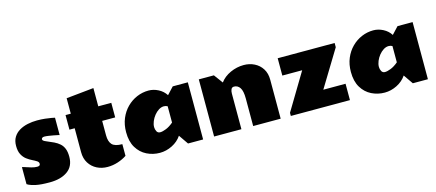

<svg xmlns="http://www.w3.org/2000/svg" viewBox="-56 -1376 4476 1970"><g transform="rotate(-15 2181.5 -391.0)"><path d="M48.8 -207Q58.1 -206.5 84 -197.3Q109.9 -188 142.1 -179Q174.3 -169.9 202.1 -169.9Q216.3 -169.9 225.1 -175Q233.9 -180.2 233.9 -193.8Q233.9 -211.9 215.1 -224.1Q196.3 -236.3 168.5 -249.8Q140.6 -263.2 112.5 -284.2Q84.5 -305.2 65.7 -340.6Q46.9 -376 46.9 -432.1Q46.9 -486.8 70.1 -524.7Q93.3 -562.5 132.6 -585.7Q171.9 -608.9 220.9 -619.4Q270 -629.9 321.8 -629.9Q366.2 -629.9 405.8 -625.5Q445.3 -621.1 472.9 -616Q500.5 -610.8 507.8 -608.9V-424.8Q507.8 -424.8 490.5 -428.7Q473.1 -432.6 447.3 -437.5Q421.4 -442.4 395 -446.3Q368.7 -450.2 350.1 -450.2Q335.9 -450.2 328.4 -443.8Q320.8 -437.5 320.8 -429.2Q320.8 -421.4 329.1 -414.1Q337.4 -406.7 362.8 -396.5Q401.4 -380.9 434.6 -365Q467.8 -349.1 492.9 -327.1Q518.1 -305.2 532 -271Q545.9 -236.8 545.9 -184.1Q545.9 -83.5 474.6 -32.7Q403.3 18.1 285.2 18.1Q191.4 18.1 140.1 7.1Q88.9 -3.9 68.8 -14.9Q48.8 -25.9 48.8 -25.9Z M619.1 -606.9H674.8V-771L966.8 -800.8V-606.9H1105V-452.1H966.8V-298.8Q966.8 -232.4 996.6 -200.2Q1026.4 -168 1105 -168V-43.9Q1063 -15.6 1009.3 1.7Q955.6 19 899.9 19Q838.4 19 787.4 -6.8Q736.3 -32.7 705.6 -81.5Q674.8 -130.4 674.8 -198.2V-452.1H619.1Z M1173.8 -275.9Q1173.8 -356 1200.9 -420.9Q1228 -485.8 1274.9 -532.7Q1321.8 -579.6 1381.3 -604.7Q1440.9 -629.9 1505.9 -629.9Q1558.1 -629.9 1608.2 -604.2Q1658.2 -578.6 1688 -532.2L1757.8 -606.9H1918V0H1757.8L1688 -101.1Q1650.4 -45.4 1586.9 -13.7Q1523.4 18.1 1456.1 18.1Q1381.8 18.1 1317.4 -13.9Q1252.9 -45.9 1213.4 -111.1Q1173.8 -176.3 1173.8 -275.9ZM1464.8 -252Q1464.8 -228 1476.1 -206.5Q1487.3 -185.1 1512.7 -185.1Q1537.1 -185.1 1575.2 -200Q1613.3 -214.8 1654.8 -250V-422.9Q1637.7 -433.1 1616.2 -433.1Q1588.4 -433.1 1561.5 -416.3Q1534.7 -399.4 1512.9 -372.3Q1491.2 -345.2 1478 -313.5Q1464.8 -281.7 1464.8 -252Z M2449.7 -293Q2449.7 -372.6 2426.5 -407.2Q2403.3 -441.9 2363.8 -441.9Q2341.8 -441.9 2333.3 -423.3Q2324.7 -404.8 2324.7 -378.9V0H2034.7V-606.9H2194.8L2264.6 -512.2Q2305.2 -567.4 2374 -598.6Q2442.9 -629.9 2516.6 -629.9Q2578.1 -629.9 2629.4 -604.2Q2680.7 -578.6 2711.2 -530.3Q2741.7 -481.9 2741.7 -414.1V0H2449.7Z M3083.5 -422.9H2872.6V-606.9H3477.5V-562L3241.2 -173.8H3477.5V0H2849.6V-33.2Z M3561.5 -275.9Q3561.5 -356 3588.6 -420.9Q3615.7 -485.8 3662.6 -532.7Q3709.5 -579.6 3769 -604.7Q3828.6 -629.9 3893.6 -629.9Q3945.8 -629.9 3995.8 -604.2Q4045.9 -578.6 4075.7 -532.2L4145.5 -606.9H4305.7V0H4145.5L4075.7 -101.1Q4038.1 -45.4 3974.6 -13.7Q3911.1 18.1 3843.8 18.1Q3769.5 18.1 3705.1 -13.9Q3640.6 -45.9 3601.1 -111.1Q3561.5 -176.3 3561.5 -275.9ZM3852.5 -252Q3852.5 -228 3863.8 -206.5Q3875 -185.1 3900.4 -185.1Q3924.8 -185.1 3962.9 -200Q4001 -214.8 4042.5 -250V-422.9Q4025.4 -433.1 4003.9 -433.1Q3976.1 -433.1 3949.2 -416.3Q3922.4 -399.4 3900.6 -372.3Q3878.9 -345.2 3865.7 -313.5Q3852.5 -281.7 3852.5 -252Z"/></g></svg>

Font: Rammetto One
Style: Regular
Weight: 400
Designer: Vernon Adams
Foundry: Vernon Adams
Version: Version 1.100; ttfautohint (v1.8.4.7-5d5b)